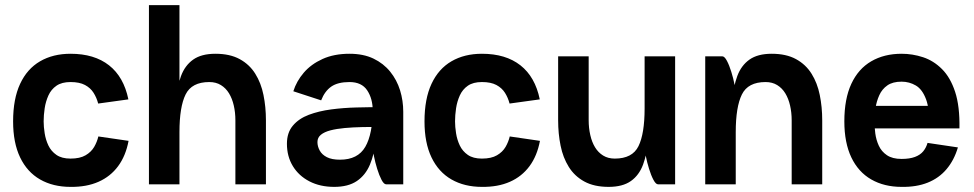

<svg xmlns="http://www.w3.org/2000/svg" viewBox="-20 -720 3805 750"><path d="M255.5 10Q187.2 10 136.6 -19Q86 -48 58.6 -105.1Q31.2 -162.2 31.2 -245.8Q31.2 -333.8 58.6 -392.5Q86 -451.2 136.6 -480.6Q187.2 -510 255.5 -510Q348.5 -510 406 -464.8Q463.5 -419.5 481.5 -331.8L363.5 -315.5Q357.5 -338.5 345.5 -357.5Q333.5 -376.5 312 -388Q290.5 -399.5 255.5 -399.5Q221.2 -399.5 200.5 -385.1Q179.8 -370.8 169.1 -347.1Q158.5 -323.5 154.5 -296.9Q150.5 -270.2 150.5 -245.8Q150.5 -224.8 154.5 -199.4Q158.5 -174 169.1 -151.6Q179.8 -129.2 200.5 -114.9Q221.2 -100.5 255.5 -100.5Q292.2 -100.5 314.2 -113.4Q336.2 -126.2 347.8 -146Q359.2 -165.8 364.2 -187L482.2 -169.8Q471.2 -111.2 441.4 -70.9Q411.5 -30.5 364.8 -9.9Q318 10.8 255.5 10Z M561.8 -700H681V0H561.8ZM899.5 -249.8H1018.8V0H899.5ZM899.5 -249.8Q899.5 -280.8 893.2 -307.9Q887 -335 874.6 -355.4Q862.2 -375.8 843 -387.6Q823.8 -399.5 797.5 -399.5Q729 -399.5 705 -351Q681 -302.5 681 -203.8Q681 -203.8 671.6 -203.8Q662.2 -203.8 662.2 -203.8Q662.2 -269.5 667 -325.6Q671.8 -381.8 687.1 -423.1Q702.5 -464.5 734.6 -487.2Q766.8 -510 821.5 -510Q878.2 -510 916.5 -489Q954.8 -468 977.2 -431.9Q999.8 -395.8 1009.2 -349Q1018.8 -302.2 1018.8 -249.8Z M1234.5 -328 1125.8 -363.5Q1138.2 -402.8 1166.6 -436Q1195 -469.2 1240 -489.6Q1285 -510 1345.2 -510Q1399.5 -510 1438.9 -491.1Q1478.2 -472.2 1504.2 -440Q1530.2 -407.8 1542.8 -367.2Q1555.2 -326.8 1555.2 -283.2L1436 -287.5Q1436 -334.5 1414.4 -367Q1392.8 -399.5 1345.2 -399.5Q1299.8 -399.5 1274.1 -381.8Q1248.5 -364 1234.5 -328ZM1488.5 0Q1479.5 0 1470.4 -17.5Q1461.2 -35 1453.4 -60.4Q1445.5 -85.8 1440.8 -109.8Q1436 -133.8 1436 -145.8V-308.8L1555.2 -283.2V0ZM1471.8 -224.5Q1432.2 -224.5 1395.2 -223.6Q1358.2 -222.8 1326.5 -219.9Q1294.8 -217 1270.8 -210.8Q1246.8 -204.5 1233.4 -193.5Q1220 -182.5 1220 -165Q1220 -148.2 1228.8 -132.1Q1237.5 -116 1256.8 -106.1Q1276 -96.2 1308.2 -96.2Q1377.8 -96.2 1406.9 -146.4Q1436 -196.5 1436 -295.2H1454.8Q1454.8 -229.8 1448.5 -173.8Q1442.2 -117.8 1424.9 -76.6Q1407.5 -35.5 1373.9 -12.8Q1340.2 10 1285.5 10Q1230.5 10 1188.9 -11.5Q1147.2 -33 1124 -71Q1100.8 -109 1100.8 -158.5Q1100.8 -201.8 1124 -229.2Q1147.2 -256.8 1186.2 -271.5Q1225.2 -286.2 1273.6 -292.6Q1322 -299 1372.4 -300.2Q1422.8 -301.5 1468.2 -301.5Z M1862.5 10Q1794.2 10 1743.6 -19Q1693 -48 1665.6 -105.1Q1638.2 -162.2 1638.2 -245.8Q1638.2 -333.8 1665.6 -392.5Q1693 -451.2 1743.6 -480.6Q1794.2 -510 1862.5 -510Q1955.5 -510 2013 -464.8Q2070.5 -419.5 2088.5 -331.8L1970.5 -315.5Q1964.5 -338.5 1952.5 -357.5Q1940.5 -376.5 1919 -388Q1897.5 -399.5 1862.5 -399.5Q1828.2 -399.5 1807.5 -385.1Q1786.8 -370.8 1776.1 -347.1Q1765.5 -323.5 1761.5 -296.9Q1757.5 -270.2 1757.5 -245.8Q1757.5 -224.8 1761.5 -199.4Q1765.5 -174 1776.1 -151.6Q1786.8 -129.2 1807.5 -114.9Q1828.2 -100.5 1862.5 -100.5Q1899.2 -100.5 1921.2 -113.4Q1943.2 -126.2 1954.8 -146Q1966.2 -165.8 1971.2 -187L2089.2 -169.8Q2078.2 -111.2 2048.4 -70.9Q2018.5 -30.5 1971.8 -9.9Q1925 10.8 1862.5 10Z M2279.5 -500V-249.8H2160.2V-500ZM2279.5 -250.2Q2279.5 -220 2285.8 -192.5Q2292 -165 2304.4 -144.6Q2316.8 -124.2 2336 -112.4Q2355.2 -100.5 2381.5 -100.5Q2450.2 -100.5 2474.1 -149.1Q2498 -197.8 2498 -296.2Q2498 -296.2 2507.4 -296.2Q2516.8 -296.2 2516.8 -296.2Q2516.8 -230.5 2512 -174.4Q2507.2 -118.2 2491.9 -76.9Q2476.5 -35.5 2444.4 -12.8Q2412.2 10 2357.5 10Q2300.8 10 2262.5 -11Q2224.2 -32 2201.8 -68.1Q2179.2 -104.2 2169.8 -151Q2160.2 -197.8 2160.2 -250.2ZM2617.2 -500V0H2550.5Q2541.8 0 2532.5 -17.5Q2523.2 -35 2515.4 -60.4Q2507.5 -85.8 2502.8 -109.8Q2498 -133.8 2498 -145.8V-500Z M3072.5 0V-249.8H3191.8V0ZM3072.5 -249.8Q3072.5 -280.8 3066.2 -307.9Q3060 -335 3047.6 -355.4Q3035.2 -375.8 3016 -387.6Q2996.8 -399.5 2970.5 -399.5Q2902 -399.5 2878 -351Q2854 -302.5 2854 -203.8Q2854 -203.8 2844.6 -203.8Q2835.2 -203.8 2835.2 -203.8Q2835.2 -269.5 2840 -325.6Q2844.8 -381.8 2860.1 -423.1Q2875.5 -464.5 2907.6 -487.2Q2939.8 -510 2994.5 -510Q3051.2 -510 3089.5 -489Q3127.8 -468 3150.2 -431.9Q3172.8 -395.8 3182.2 -349Q3191.8 -302.2 3191.8 -249.8ZM2734.8 0V-500H2801.5Q2810.2 -500 2819.5 -482.5Q2828.8 -465 2836.6 -439.6Q2844.5 -414.2 2849.2 -390.2Q2854 -366.2 2854 -354.2V0Z M3603.2 -161.8 3721.8 -144.2Q3707.2 -94.5 3677.6 -59.4Q3648 -24.2 3603.9 -6.6Q3559.8 11 3501.8 10Q3434 10 3383.4 -19Q3332.8 -48 3305.5 -105.2Q3278.2 -162.5 3278.2 -246Q3278.2 -333.8 3305.5 -392.5Q3332.8 -451.2 3383.4 -480.6Q3434 -510 3501.8 -510Q3544.5 -510 3585.6 -496.5Q3626.8 -483 3659.6 -450.2Q3692.5 -417.5 3711 -361Q3729.5 -304.5 3727.8 -218.5H3609Q3612.2 -292.2 3597.6 -331.6Q3583 -371 3557.5 -386Q3532 -401 3501.8 -401Q3467.2 -401 3446.4 -386.5Q3425.5 -372 3414.8 -348.2Q3404 -324.5 3399.9 -297.6Q3395.8 -270.8 3395.8 -246Q3395.8 -224.5 3399.1 -198.9Q3402.5 -173.2 3412.9 -150.8Q3423.2 -128.2 3444.5 -113.8Q3465.8 -99.2 3501.8 -99.2Q3533.2 -99.2 3554 -107Q3574.8 -114.8 3586.4 -129Q3598 -143.2 3603.2 -161.8ZM3304.5 -306.5H3704.5V-218.5H3304.5Z"/></svg>

Font: Haskoy
Style: Regular
Weight: 400
Designer: Ertekin Erdin
Foundry: Ertekin Erdin
Version: Version 1.500